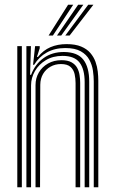

<svg xmlns="http://www.w3.org/2000/svg" viewBox="-20 -796 488 816"><path d="M378.5 0V-450Q378.5 -471.2 375 -495.8Q371.5 -520.2 359.6 -542.1Q347.8 -564 323.4 -577.9Q299 -591.8 257.5 -591.8Q212.5 -591.8 179 -573Q145.5 -554.2 125 -520.5H120.5L129.2 -600H148.8V-591L137 -554H141.2Q164 -582.5 194.4 -595.5Q224.8 -608.5 263 -608.5Q300.2 -608.5 324.8 -598.2Q349.2 -588 363.9 -570.9Q378.5 -553.8 385.9 -533.2Q393.2 -512.8 395.5 -491.9Q397.8 -471 397.8 -453V0ZM53.5 0V-600H72.8V0ZM131 0V-434.5Q131 -464 145.1 -488Q159.2 -512 184.1 -526.1Q209 -540.2 241.2 -540.2Q268 -540.2 284 -531.2Q300 -522.2 307.9 -507.8Q315.8 -493.2 318.2 -476.4Q320.8 -459.5 320.8 -443.8V0H301.2V-442.8Q301.2 -462.2 297.2 -480.8Q293.2 -499.2 279.9 -511.5Q266.5 -523.8 238.8 -523.8Q214.5 -523.8 194.6 -512.6Q174.8 -501.5 163.1 -481.9Q151.5 -462.2 151.2 -436L150.2 0ZM92.2 0V-600H111.5L107.8 -478.2H112.2Q129.5 -524 165.8 -549.6Q202 -575.2 251.8 -575Q309.8 -574.5 334.5 -542.1Q359.2 -509.8 359.2 -449V0H339.8V-446.8Q339.8 -501.8 318.1 -530.1Q296.5 -558.5 245.8 -558.5Q205.2 -558.5 175.1 -540.5Q145 -522.5 128.5 -493.9Q112 -465.2 112 -433.2V0ZM186.5 -645 269.5 -776H291.2L204.8 -645ZM257.5 -645 355 -776H377L275.8 -645ZM222.2 -645 312.2 -776H334.2L240.2 -645Z"/></svg>

Font: Big Shoulders Inline Text Thin SemiBold
Style: Regular
Weight: 600
Version: Version 2.002